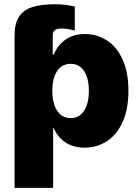

<svg xmlns="http://www.w3.org/2000/svg" viewBox="-20 -700 667 919"><path d="M246.1 -679.7Q289.6 -679.7 337.9 -668.9V-553.7Q328.6 -556.6 310.3 -560.1Q292 -563.5 274.4 -563.5Q252 -563.5 242.2 -555.4Q232.4 -547.4 232.4 -530.3V-438.5H237.3Q253.9 -481.4 292 -509.3Q330.1 -537.1 386.7 -537.1Q442.4 -537.1 489.7 -507.8Q537.1 -478.5 565.9 -417.2Q594.7 -356 594.7 -264.6Q594.7 -176.8 566.7 -115.5Q538.6 -54.2 491 -23.7Q443.4 6.8 384.8 6.8Q330.1 6.8 292.2 -19Q254.4 -44.9 237.3 -86.9H234.4V199.2H49.8V-530.3Q49.8 -585.4 69.8 -618.2Q89.8 -650.9 132.3 -665.3Q174.8 -679.7 246.1 -679.7ZM318.4 -134.8Q359.4 -134.8 382.3 -169.7Q405.3 -204.6 405.3 -265.6Q405.3 -325.7 382.3 -360.1Q359.4 -394.5 318.4 -394.5Q276.9 -394.5 253.7 -360.4Q230.5 -326.2 230.5 -265.6Q230.5 -205.1 253.7 -169.9Q276.9 -134.8 318.4 -134.8Z"/></svg>

Font: Pretendard Std Black
Style: Regular
Weight: 900
Designer: Base glyphs from Inter by Rasmus Andersson; Hangeul glyphs from Noto Sans CJK(Source Han Sans) by Jang Soo-young and Kan
Foundry: Kil Hyung-jin
Version: Version 1.309